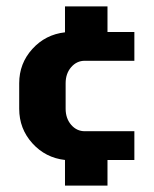

<svg xmlns="http://www.w3.org/2000/svg" viewBox="-20 -580 480 600"><path d="M399.9 -80.1H315.9V0H183.1V-80.1Q122.1 -86.9 81.1 -132.3Q40 -177.7 40 -240.2V-319.8Q40 -381.8 81.1 -427Q122.1 -472.2 183.1 -479V-560.1H315.9V-480H399.9V-390.1H245.1Q219.7 -390.1 202.4 -370.1Q185.1 -350.1 185.1 -319.8V-240.2Q185.1 -210 202.4 -189.9Q219.7 -169.9 245.1 -169.9H399.9Z"/></svg>

Font: Laconic
Style: Bold
Weight: 700
Designer: Robby Woodard
Version: Version 1.000